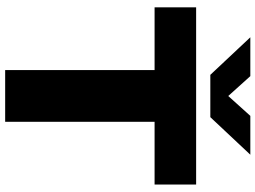

<svg xmlns="http://www.w3.org/2000/svg" viewBox="-143 -847 990 744"><g transform="rotate(90 352.0 -475.0)"><path d="M251.5 0V-579H8.5V-740H695V-579H452V0ZM429 -950H579.5L434 -795H270L124.5 -950H275L352 -864.5Z"/></g></svg>

Font: Encode Sans Semi Expanded ExBd
Style: Regular
Weight: 800
Width: 6
Designer: Multiple Designers
Foundry: Impallari Type
Version: Version 2.000